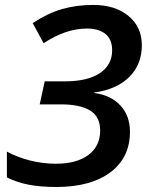

<svg xmlns="http://www.w3.org/2000/svg" viewBox="-20 -744 604 774"><path d="M551.8 -562Q551.8 -483.9 501 -433.6Q450.2 -383.3 359.9 -371.1V-369.1Q426.8 -360.4 465.3 -318.8Q503.9 -277.3 503.9 -212.9Q503.9 -108.4 424.8 -49.3Q345.7 9.8 207 9.8Q142.6 9.8 95.2 0.5Q47.9 -8.8 7.8 -28.8V-132.8Q48.8 -110.4 100.3 -97.2Q151.9 -84 205.1 -84Q289.6 -84 336.7 -119.6Q383.8 -155.3 383.8 -217.8Q383.8 -273.9 343 -298.6Q302.2 -323.2 227.1 -323.2H140.1L160.2 -416H240.2Q333 -416 382.6 -449.2Q432.1 -482.4 432.1 -541Q432.1 -585 405.3 -606.9Q378.4 -628.9 330.1 -628.9Q245.6 -628.9 155.8 -569.8L111.8 -650.9Q172.9 -690.9 230.5 -707.5Q288.1 -724.1 356 -724.1Q444.3 -724.1 498 -679.7Q551.8 -635.3 551.8 -562Z"/></svg>

Font: Open Sans Semibold
Style: Italic
Weight: 600
Italic angle: -12°
Foundry: Ascender Corporation
Version: Version 1.10